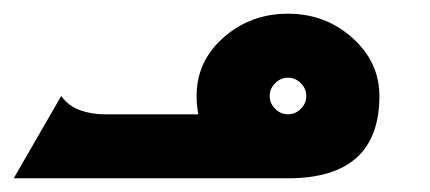

<svg xmlns="http://www.w3.org/2000/svg" viewBox="-20 -260 627 280"><path d="M0 0H400Q533.3 0 533.3 -120Q533.3 -169.3 494 -204.7Q454.7 -240 400 -240Q345.3 -240 306 -205.3Q266.7 -170.7 266.7 -120Q266.7 -105.3 269.3 -93.3H133.3Q113.3 -93.3 96.7 -99.3Q80 -105.3 69.3 -120ZM400 -93.3Q389.3 -93.3 381.3 -101.3Q373.3 -109.3 373.3 -120Q373.3 -130.7 381.3 -138.7Q389.3 -146.7 400 -146.7Q410.7 -146.7 418.7 -138.7Q426.7 -130.7 426.7 -120Q426.7 -109.3 418.7 -101.3Q410.7 -93.3 400 -93.3Z"/></svg>

Font: Qahiri
Style: Regular
Weight: 400
Designer: Khaled Hosny
Foundry: Alif Type
Version: Version 3.00